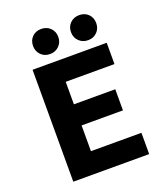

<svg xmlns="http://www.w3.org/2000/svg" viewBox="-152 -949 904 1051"><g transform="rotate(-20 300.0 -423.0)"><path d="M92 0V-652H524V-528H240V-397H481V-274H240V-124H534V0ZM212 -700Q180 -700 159.5 -721Q139 -742 139 -773Q139 -805 159.5 -825.5Q180 -846 212 -846Q244 -846 265 -825.5Q286 -805 286 -773Q286 -742 265 -721Q244 -700 212 -700ZM434 -700Q402 -700 381 -721Q360 -742 360 -773Q360 -805 381 -825.5Q402 -846 434 -846Q466 -846 486.5 -825.5Q507 -805 507 -773Q507 -742 486.5 -721Q466 -700 434 -700Z"/></g></svg>

Font: Source Code Pro
Style: Bold
Weight: 700
Monospace: yes
Designer: Paul D. Hunt, Teo Tuominen
Foundry: Adobe Systems Incorporated
Version: Version 2.030;PS 1.000;hotconv 16.6.51;makeotf.lib2.5.65220